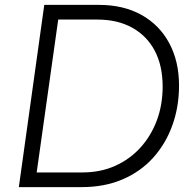

<svg xmlns="http://www.w3.org/2000/svg" viewBox="-20 -765 786 785"><path d="M57 0 161 -745H385Q485 -745 558.5 -704Q632 -663 672 -588.5Q712 -514 712 -415Q712 -329 685 -253.5Q658 -178 607 -121Q556 -64 482 -32Q408 0 314 0ZM130 -60H317Q391 -60 451 -87Q511 -114 554.5 -162Q598 -210 621.5 -273.5Q645 -337 645 -411Q645 -496 613 -557Q581 -618 521 -651.5Q461 -685 378 -685H218Z"/></svg>

Font: Plus Jakarta Sans Light
Style: Italic
Weight: 300
Italic angle: -8°
Designer: Gumpita Rahayu
Foundry: Tokotype
Version: Version 2.071; ttfautohint (v1.8.4.7-5d5b);gftools[0.9.29]